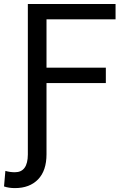

<svg xmlns="http://www.w3.org/2000/svg" viewBox="-27 -731 630 964"><path d="M553.2 -633.8H206.5V-391.1H504.4V-314H206.5V43.5Q206.5 126 164.1 169.7Q121.6 213.4 47.9 213.4Q17.6 213.4 -6.8 205.1L0 127Q22.5 133.8 47.9 133.8Q112.3 133.8 112.8 44.9V-710.9H553.2Z"/></svg>

Font: Roboto21382017
Style: Regular
Weight: 400
Designer: Christian Robertson
Foundry: Google
Version: Version 2.138; 2017